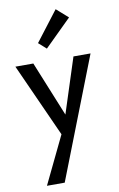

<svg xmlns="http://www.w3.org/2000/svg" viewBox="-106 -762 684 1107"><g transform="rotate(-10 236.0 -208.0)"><path d="M370 -645 213 -490 168 -530 302 -705ZM356 -419H456L180 289H76L210 11L16 -419H121L252 -97Z"/></g></svg>

Font: EauTestText Semibold
Style: Regular
Weight: 600
Designer: Christian Thalmann (Catharsis Fonts)
Version: Version 0.001;PS 000.001;hotconv 1.0.88;makeotf.lib2.5.64775